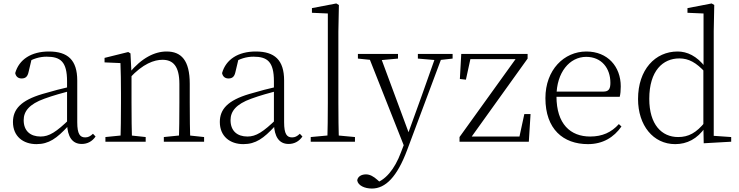

<svg xmlns="http://www.w3.org/2000/svg" viewBox="-20 -820 4277 1111"><path d="M191 14C263 14 309 -20 373 -89H392L386 -134C305 -55 264 -30 215 -30C156 -30 117 -62 117 -125C117 -175 148 -217 237 -249C286 -267 344 -283 397 -297V-321C343 -309 282 -293 225 -276C101 -239 55 -188 55 -114C55 -31 114 14 191 14ZM453 13C485 13 513 -1 533 -30L518 -46C502 -31 490 -25 473 -25C443 -25 427 -44 427 -113V-354C427 -473 372 -522 263 -522C161 -522 90 -476 68 -397C72 -377 85 -366 105 -366C126 -366 139 -375 145 -402L164 -482L128 -454C171 -481 210 -492 250 -492C330 -492 368 -463 368 -350V-102C371 -30 397 13 453 13Z M590 0H823V-27L720 -38H700L590 -27ZM677 0H744C742 -48 741 -159 741 -226V-393L735 -511L722 -519L585 -485V-459L677 -455C679 -405 680 -350 680 -281V-226C680 -159 679 -48 677 0ZM928 0H1161V-27L1058 -38H1037L928 -27ZM1015 0H1081C1079 -48 1078 -157 1078 -226V-335C1078 -471 1029 -522 944 -522C875 -522 800 -485 728 -398H720L730 -368C807 -452 873 -474 920 -474C981 -474 1018 -438 1018 -334V-226C1018 -157 1017 -48 1015 0Z M1388 14C1460 14 1506 -20 1570 -89H1589L1583 -134C1502 -55 1461 -30 1412 -30C1353 -30 1314 -62 1314 -125C1314 -175 1345 -217 1434 -249C1483 -267 1541 -283 1594 -297V-321C1540 -309 1479 -293 1422 -276C1298 -239 1252 -188 1252 -114C1252 -31 1311 14 1388 14ZM1650 13C1682 13 1710 -1 1730 -30L1715 -46C1699 -31 1687 -25 1670 -25C1640 -25 1624 -44 1624 -113V-354C1624 -473 1569 -522 1460 -522C1358 -522 1287 -476 1265 -397C1269 -377 1282 -366 1302 -366C1323 -366 1336 -375 1342 -402L1361 -482L1325 -454C1368 -481 1407 -492 1447 -492C1527 -492 1565 -463 1565 -350V-102C1568 -30 1594 13 1650 13Z M1778 0H2034V-27L1916 -38H1897L1778 -27ZM1874 0H1941C1939 -59 1938 -156 1938 -226V-637L1941 -791L1926 -800L1785 -773V-746L1877 -742V-226C1877 -156 1876 -59 1874 0Z M2132 271C2211 271 2278 203 2336 48L2544 -508H2506L2421 -268L2331 -19L2328 -11L2300 62C2264 159 2208 228 2142 242L2162 259L2192 246L2164 221C2142 201 2120 189 2098 189C2073 189 2051 200 2047 223C2051 254 2091 271 2132 271ZM2325 43 2354 -30 2348 -44 2176 -508H2107ZM2051 -481 2149 -471H2173L2283 -481V-508H2051ZM2398 -481 2504 -472H2518L2599 -481V-508H2398Z M2639 0H3040L3050 -160H3014L2982 -12L3007 -30H2703L2702 -51L2696 -11L3033 -481V-508H2649L2641 -363L2676 -359L2706 -497L2679 -478H2969L2977 -470V-497L2639 -27Z M3382 14C3468 14 3532 -25 3576 -88L3561 -102C3518 -54 3465 -30 3395 -30C3281 -30 3200 -102 3200 -263C3200 -401 3276 -491 3372 -491C3461 -491 3512 -425 3512 -341C3512 -306 3503 -290 3471 -290H3166V-260H3566C3570 -275 3572 -296 3572 -320C3572 -435 3496 -522 3373 -522C3244 -522 3136 -416 3136 -252C3136 -73 3239 14 3382 14Z M3887 14C3955 14 4015 -16 4061 -83H4070L4060 -114C4009 -51 3964 -27 3904 -27C3809 -27 3737 -99 3737 -248C3737 -411 3816 -482 3911 -482C3965 -482 4009 -458 4061 -401L4072 -431H4062C4012 -497 3955 -522 3901 -522C3771 -522 3672 -417 3672 -247C3672 -94 3760 14 3887 14ZM4052 9 4211 0V-27L4110 -34V-641L4113 -791L4098 -800L3958 -773V-746L4051 -742V-429L4050 -420V-92Z"/></svg>

Font: Source Han Serif CN VF
Style: Regular
Weight: 250
Designer: Ryoko NISHIZUKA 西塚涼子 (kana & ideographs); Frank Grießhammer (Latin, Greek & Cyrillic); Wenlong ZHANG 张文龙 (bopomofo); San
Foundry: Adobe
Version: Version 2.002;hotconv 1.1.0;makeotfexe 2.6.0